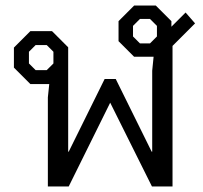

<svg xmlns="http://www.w3.org/2000/svg" viewBox="-20 -670 731 690"><path d="M152 -320 157 -368H89L30 -427V-499L89 -558H167L225 -500V-125H227L356 -386H396L525 -125H527V-416L532 -466H462L406 -522V-594L462 -650H540L596 -594V-574L647 -625L681 -586L600 -505V0H526L376 -301L227 0H152ZM519 -514 544 -539V-577L519 -602H483L458 -577V-539L483 -514ZM148 -418 172 -442V-484L148 -508H108L84 -484V-442L108 -418Z"/></svg>

Font: Chakra Petch
Style: Regular
Weight: 400
Designer: Katatrad Aksorn Co.,Ltd.
Foundry: Cadson Demak Co.,Ltd.
Version: Version 1.000; ttfautohint (v1.6)